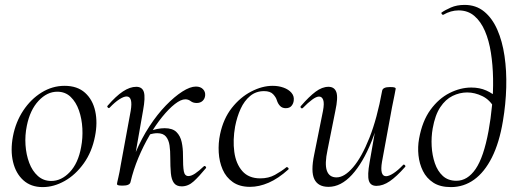

<svg xmlns="http://www.w3.org/2000/svg" viewBox="-20 -749 2105 783"><path d="M154 14Q106.2 14 75.3 -13.8Q44.4 -41.6 33.2 -88.6Q22 -135.6 32.8 -193Q44 -251.6 74.8 -298.1Q105.6 -344.6 149.6 -371.8Q193.6 -399 243.4 -399Q295.4 -399 326.8 -370.7Q358.2 -342.4 368.4 -295.5Q378.6 -248.6 367.4 -193Q355.2 -129.8 321.7 -82.9Q288.2 -36 243.8 -11Q199.4 14 154 14ZM188.8 -11Q230.4 -11 264.7 -47.3Q299 -83.6 310.8 -149Q318 -186 315.9 -225.3Q313.8 -264.6 302 -298.6Q290.2 -332.6 268.2 -353.8Q246.2 -375 213.6 -375Q172 -375 137.2 -337.8Q102.4 -300.6 89.4 -236Q81.4 -197.4 84 -158Q86.6 -118.6 99.1 -85.2Q111.6 -51.8 134.4 -31.4Q157.2 -11 188.8 -11Z M512.4 -7.2 498.4 -8.4Q508.6 -69.8 533.1 -127.5Q557.6 -185.2 589.5 -234Q621.4 -282.8 656.4 -318.9Q691.4 -355 723.4 -375.5Q755.4 -396 779 -396Q797.6 -396 807.9 -385.3Q818.2 -374.6 816.6 -359.2Q815.2 -345.8 806 -337.4Q796.8 -329 782.2 -329Q767.4 -329 757.7 -336.5Q748 -344 735.8 -344Q717.8 -344 693.2 -324.8Q668.6 -305.6 641.7 -272.5Q614.8 -239.4 589.7 -196.7Q564.6 -154 544.3 -105.4Q524 -56.8 512.4 -7.2ZM480.4 8Q466.2 8 461.6 6.3Q457 4.6 457 1.6Q457 -1.6 462.5 -24.8Q468 -48 472 -74L513 -297Q522.8 -355.6 496.4 -355.6Q484.8 -355.6 466.7 -344Q448.6 -332.4 427.2 -310Q424.2 -306 419.8 -310.5Q415.4 -315 419.2 -318.2Q452.8 -357.2 481.4 -376.1Q510 -395 535.6 -395Q560.4 -395 566.8 -373.3Q573.2 -351.6 563.6 -299.4L512.4 -7.2Q509.8 8 480.4 8ZM721 11Q699.6 11 689.4 -2.7Q679.2 -16.4 676.8 -42.7Q674.4 -69 674.4 -106.6Q674.6 -133.6 671.4 -155.8Q668.2 -178 656.9 -191.9Q645.6 -205.8 621.2 -205.8Q605.8 -205.8 587 -199.6L585.2 -212Q604.6 -220 621.1 -223.1Q637.6 -226.2 651.4 -226.2Q683.6 -226.2 699.5 -210.6Q715.4 -195 720.9 -169.8Q726.4 -144.6 726.2 -116.4Q726 -70.4 729.6 -50.7Q733.2 -31 748.4 -31Q760.2 -31 775.8 -41.4Q791.4 -51.8 810.8 -70.4Q814.6 -74.2 818.6 -69.8Q822.6 -65.4 818.8 -62.2Q792 -29.6 769.8 -9.3Q747.6 11 721 11Z M999.8 13Q957.2 13 929.5 -6.4Q901.8 -25.8 888 -57.6Q874.2 -89.4 872 -127.4Q869.8 -165.4 877.6 -202Q891 -265.2 925.3 -308.8Q959.6 -352.4 1004.4 -375.7Q1049.2 -399 1092 -399Q1115.8 -399 1136.2 -391.7Q1156.6 -384.4 1168.3 -371Q1180 -357.6 1178 -340Q1177 -327.2 1169.1 -317.5Q1161.2 -307.8 1145.4 -307.8Q1131.2 -307.8 1122.4 -316.7Q1113.6 -325.6 1109 -340Q1105.8 -351.8 1094 -364.6Q1082.2 -377.4 1056.8 -377.4Q1024 -377.4 1000.1 -357.6Q976.2 -337.8 961.4 -305.4Q946.6 -273 938.8 -233Q929 -178 935.5 -129.6Q942 -81.2 968.1 -51.4Q994.2 -21.6 1041.6 -21.6Q1075.4 -21.6 1101.3 -35.9Q1127.2 -50.2 1148 -67Q1150.8 -69 1154.8 -65Q1158.8 -61 1156 -58Q1115 -21 1075.9 -4Q1036.8 13 999.8 13Z M1319.8 13Q1277 13 1261.9 -18.3Q1246.8 -49.6 1261.4 -119L1297.2 -297Q1303 -327.6 1298.1 -341.4Q1293.2 -355.2 1281 -355.2Q1270.2 -355.2 1253.2 -342.8Q1236.2 -330.4 1215.4 -309Q1211.4 -305 1207.4 -309Q1203.4 -313 1207.4 -317Q1240.2 -355 1267 -375Q1293.8 -395 1319.6 -395Q1344 -395 1351.7 -373.2Q1359.4 -351.4 1347.6 -297L1315.8 -138Q1303.4 -80.4 1313 -53Q1322.6 -25.6 1352.4 -25.6Q1384.6 -25.6 1419.9 -66.8Q1455.2 -108 1486.6 -187.1Q1518 -266.2 1538.4 -378.8L1550.8 -377.8Q1531 -261.4 1495.6 -173.2Q1460.2 -85 1415.2 -36Q1370.2 13 1319.8 13ZM1515.2 9Q1490.4 9 1484.1 -12.7Q1477.8 -34.4 1487.2 -86.6L1538.4 -378.8Q1541 -394 1570.4 -394Q1584.8 -394 1589.3 -392.2Q1593.8 -390.4 1593.8 -387.6Q1593.8 -384.4 1588.8 -361.2Q1583.8 -338 1578.8 -312L1537.8 -89Q1528 -30.4 1554.4 -30.4Q1566 -30.4 1584.1 -42Q1602.2 -53.6 1623.6 -76Q1626.6 -80 1631 -75.5Q1635.4 -71 1631.6 -67.8Q1597.2 -28.8 1569.5 -9.9Q1541.8 9 1515.2 9Z M1818.8 14Q1774.8 14 1747 -4.2Q1719.2 -22.4 1704.7 -51.8Q1690.2 -81.2 1686.6 -115.6Q1683 -150 1689 -183.2Q1702 -255.4 1735.5 -301.3Q1769 -347.2 1813.3 -369.6Q1857.6 -392 1902 -392Q1936 -392 1963.2 -379.9Q1990.4 -367.8 2012.4 -346.6L1997.6 -306.2Q1978.4 -341.8 1947.3 -356.9Q1916.2 -372 1885.4 -372Q1854.6 -372 1825.7 -357.9Q1796.8 -343.8 1775.5 -311.8Q1754.2 -279.8 1744.6 -225.4Q1738.4 -190.4 1740.4 -153.1Q1742.4 -115.8 1753.4 -83.5Q1764.4 -51.2 1785.9 -31.5Q1807.4 -11.8 1841.2 -11.8Q1886.6 -11.8 1919.6 -59.8Q1952.6 -107.8 1972.4 -215.2Q1981.4 -264 1986.6 -319.1Q1991.8 -374.2 1990.8 -429.1Q1989.8 -484 1982 -534Q1974.2 -584 1957.6 -622.6Q1941 -661.2 1914.6 -683.9Q1888.2 -706.6 1850 -706.6Q1818.8 -706.6 1788 -688.8Q1784.2 -687.6 1781.4 -692.1Q1778.6 -696.6 1780.8 -697.8Q1794.6 -707.8 1818.8 -718.4Q1843 -729 1874.8 -729Q1921.2 -729 1954.3 -702Q1987.4 -675 2008 -628.1Q2028.6 -581.2 2037.5 -520.6Q2046.4 -460 2044.5 -392.2Q2042.6 -324.4 2031 -255.6Q2016.4 -167 1986.1 -106.9Q1955.8 -46.8 1913.5 -16.4Q1871.2 14 1818.8 14Z"/></svg>

Font: Cormorant Garamond Light
Style: Italic
Weight: 300
Italic angle: -10°
Designer: Christian Thalmann (Catharsis Fonts)
Foundry: Catharsis Fonts
Version: Version 4.001